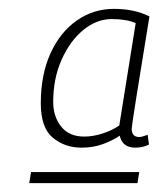

<svg xmlns="http://www.w3.org/2000/svg" viewBox="-20 -697 376 433"><path d="M317 -660Q299 -550 288 -481Q277 -412 277 -407Q277 -388 294 -388Q300 -388 313 -393L316 -371Q302 -364 285 -364Q256 -364 250 -391Q234 -380 212 -372Q190 -364 164 -364Q126 -364 99 -386.5Q72 -409 72 -464Q72 -529 94 -577Q116 -625 153.5 -651Q191 -677 237 -677Q283 -677 317 -660ZM100 -467Q100 -434 118 -411.5Q136 -389 170 -389Q190 -389 211.5 -396Q233 -403 249 -414L286 -645Q265 -654 232 -654Q198 -654 168 -629.5Q138 -605 119 -562.5Q100 -520 100 -467ZM46 -284 50 -309H294L290 -284Z"/></svg>

Font: Georama ExtraLight
Style: Italic
Weight: 200
Italic angle: -9°
Designer: Jean-Baptiste Levee
Foundry: Production Type
Version: Version 1.000